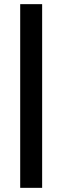

<svg xmlns="http://www.w3.org/2000/svg" viewBox="-20 -724 300 924"><path d="M77.2 -704H182.8V180H77.2Z"/></svg>

Font: Changa
Style: Regular
Weight: 400
Designer: Eduardo Rodriguez Tunni
Foundry: Eduardo Rodriguez Tunni
Version: Version 3.003